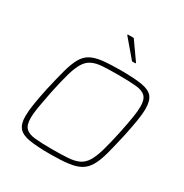

<svg xmlns="http://www.w3.org/2000/svg" viewBox="-207 -1083 1200 1252"><g transform="rotate(30 393.0 -456.5)"><path d="M345 8Q246 8 188.5 -1.5Q131 -11 106.5 -40Q82 -69 82 -127Q82 -165 90.5 -219Q99 -273 114 -344Q136 -441 153.5 -505.5Q171 -570 193 -608.5Q215 -647 249.5 -665.5Q284 -684 338 -690Q392 -696 474 -696Q574 -696 631.5 -686.5Q689 -677 713 -648Q737 -619 737 -559Q737 -520 728.5 -467.5Q720 -415 705 -344Q684 -250 667 -186.5Q650 -123 627.5 -84Q605 -45 570.5 -25.5Q536 -6 481.5 1Q427 8 345 8ZM342 -26Q413 -26 461 -29.5Q509 -33 540.5 -48Q572 -63 593 -96.5Q614 -130 631.5 -190Q649 -250 669 -344Q684 -417 692.5 -468Q701 -519 701 -555Q701 -607 679 -629.5Q657 -652 608 -657Q559 -662 477 -662Q405 -662 357 -659Q309 -656 277.5 -641Q246 -626 225 -592Q204 -558 187 -498.5Q170 -439 150 -344Q141 -296 133.5 -257Q126 -218 122 -187.5Q118 -157 118 -133Q118 -81 140 -58.5Q162 -36 211 -31Q260 -26 342 -26ZM506 -783 393 -916 394 -921H439L533 -788L532 -783Z"/></g></svg>

Font: Saira SemiExpanded Thin
Style: Italic
Weight: 250
Width: 6
Italic angle: -12°
Designer: Hector Gatti with collaboration of the Omnibus-Type team
Foundry: Omnibus-Type
Version: Version 1.101